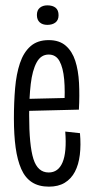

<svg xmlns="http://www.w3.org/2000/svg" viewBox="-20 -688 347 718"><path d="M163 10Q125 10 99.5 -6.5Q74 -23 59.5 -56Q45 -89 38.5 -136Q32 -183 32 -245Q32 -305 36.5 -358Q41 -411 54.5 -451.5Q68 -492 94 -515Q120 -538 162 -538Q202 -538 226 -517Q250 -496 261.5 -460.5Q273 -425 275.5 -378Q278 -331 275 -278L71 -273V-318L242 -322L220 -287Q224 -347 220 -391Q216 -435 202.5 -459.5Q189 -484 162 -484Q133 -484 117 -454.5Q101 -425 95 -374Q89 -323 89 -258Q89 -144 105 -93.5Q121 -43 162 -43Q180 -43 193 -52.5Q206 -62 214 -81Q222 -100 224.5 -129Q227 -158 224 -196L279 -190Q283 -146 278.5 -109Q274 -72 260 -45.5Q246 -19 222 -4.5Q198 10 163 10ZM157 -595Q139 -595 128.5 -604.5Q118 -614 118 -632Q118 -650 129 -659Q140 -668 157 -668Q177 -668 188 -659Q199 -650 199 -631Q199 -613 187.5 -604Q176 -595 157 -595Z"/></svg>

Font: Bricolage Grotesque 72pt Condensed ExtraLight
Style: Regular
Weight: 250
Width: 3
Designer: Mathieu Triay
Foundry: Atelier Triay
Version: Version 1.001;gftools[0.9.33.dev8+g029e19f]